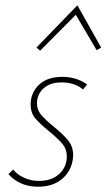

<svg xmlns="http://www.w3.org/2000/svg" viewBox="-20 -703 403 727"><path d="M12 -44 30 -61Q45 -42 71 -30Q97 -18 128 -18Q176 -18 204.5 -44.5Q233 -71 233 -111Q233 -138 217 -157.5Q201 -177 167 -205Q131 -234 113.5 -255Q96 -276 96 -307Q96 -352 127.5 -382Q159 -412 216 -412Q270 -412 310 -383L294 -364Q282 -376 260.5 -383.5Q239 -391 213 -391Q176 -391 152.5 -374.5Q129 -358 122 -330Q120 -324 120 -312Q120 -287 135.5 -268.5Q151 -250 184 -223Q221 -193 239 -170Q257 -147 257 -115Q257 -104 254 -90Q244 -47 210 -21.5Q176 4 124 4Q87 4 58 -9.5Q29 -23 12 -44ZM363 -523 346 -513 267 -647 132 -511 118 -523 273 -683Z"/></svg>

Font: Ysabeau Extralight
Style: Italic
Weight: 200
Italic angle: -12°
Designer: Christian Thalmann (Catharsis Fonts)
Version: Version 0.003